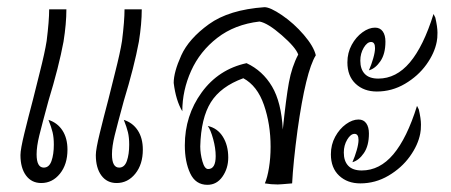

<svg xmlns="http://www.w3.org/2000/svg" viewBox="-20 -511 1257 535"><path d="M37 -79Q37 -95 48 -140Q59 -185 72 -234Q76 -251 90.5 -308Q105 -365 110 -397Q117 -453 117 -485H165Q165 -445 157 -395Q144 -325 115 -230Q97 -164 89.5 -133.5Q82 -103 82 -81Q82 -44 102 -44Q117 -44 123.5 -62.5Q130 -81 130 -108Q130 -128 126.5 -142.5Q123 -157 115 -177Q140 -169 154 -147.5Q168 -126 168 -94Q168 -53 147 -27Q126 -1 95 -1Q68 -1 52.5 -22Q37 -43 37 -79ZM247 -79Q247 -95 258 -140Q269 -185 282 -234Q286 -251 300.5 -308Q315 -365 320 -397Q327 -453 327 -485H375Q375 -445 367 -395Q354 -325 325 -230Q307 -164 299.5 -133.5Q292 -103 292 -81Q292 -44 312 -44Q327 -44 333.5 -62.5Q340 -81 340 -108Q340 -128 336.5 -142.5Q333 -157 325 -177Q350 -169 364 -147.5Q378 -126 378 -94Q378 -53 357 -27Q336 -1 305 -1Q278 -1 262.5 -22Q247 -43 247 -79Z M860 -357Q832 -312 809 -148Q797 -58 794 0Q760 3 754 3Q735 3 718 0Q725 -16 729.5 -43.5Q734 -71 734 -102Q734 -165 715.5 -218.5Q697 -272 658 -293Q595 -270 567.5 -226Q540 -182 538 -103Q538 -83 544 -61.5Q550 -40 560 -40Q581 -40 581 -76Q581 -98 574 -123.5Q567 -149 559 -160Q586 -154 601 -130Q616 -106 616 -72Q616 -42 600 -19Q584 4 558 4Q525 4 510 -28Q495 -60 495 -106Q495 -189 542 -253.5Q589 -318 667 -335Q712 -314 738 -270Q764 -226 768 -150Q777 -237 785 -281Q793 -325 811 -359Q804 -379 765 -413Q726 -447 703 -451Q634 -443 585.5 -405.5Q537 -368 512.5 -313.5Q488 -259 488 -201Q470 -231 464 -280Q464 -310 485 -356.5Q506 -403 562 -443.5Q618 -484 717 -491Q733 -491 766 -468.5Q799 -446 826.5 -414Q854 -382 860 -357Z M948 -337Q948 -364 960 -386Q972 -408 990 -421Q1008 -434 1025 -434Q1039 -434 1046.5 -423.5Q1054 -413 1054 -395Q1054 -361 1040 -340.5Q1026 -320 1008 -315Q1015 -331 1020 -348.5Q1025 -366 1025 -377Q1025 -394 1014 -394Q1003 -394 993.5 -378Q984 -362 984 -342Q984 -318 996.5 -305Q1009 -292 1034 -292Q1084 -292 1122 -337Q1160 -382 1188 -472L1193 -462Q1199 -436 1199 -420Q1199 -404 1197 -395Q1191 -363 1168 -331Q1145 -299 1108.5 -277.5Q1072 -256 1030 -256Q994 -256 971 -277.5Q948 -299 948 -337ZM902 -81Q902 -108 914 -130Q926 -152 944 -165Q962 -178 979 -178Q993 -178 1000.5 -167.5Q1008 -157 1008 -139Q1008 -105 994 -84.5Q980 -64 962 -59Q969 -75 974 -92.5Q979 -110 979 -121Q979 -138 968 -138Q957 -138 947.5 -122Q938 -106 938 -86Q938 -62 950.5 -49Q963 -36 988 -36Q1038 -36 1076 -81Q1114 -126 1142 -216L1147 -206Q1153 -180 1153 -164Q1153 -148 1151 -139Q1145 -107 1122 -75Q1099 -43 1062.5 -21.5Q1026 0 984 0Q948 0 925 -21.5Q902 -43 902 -81Z"/></svg>

Font: Charmonman
Style: Regular
Weight: 400
Designer: Ekaluck Peanpanawate
Foundry: Cadson Demak Co.,Ltd.
Version: Version 1.000; ttfautohint (v1.6)